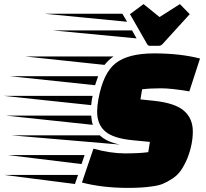

<svg xmlns="http://www.w3.org/2000/svg" viewBox="-186 -900 1004 935"><path d="M258 -388 -166 -433H265Q260 -413 258 -388ZM292 -529 277 -485 -138 -529ZM258 -337Q260 -310 266 -292L-157 -337ZM398 -196 -131 -241H300Q333 -209 398 -196ZM367 -625Q344 -610 323 -584L-63 -625ZM-148 -145H226L211 -101ZM-165 -48H194L179 -4ZM269 -176Q353 -153 422.5 -153Q492 -153 536 -159L544 -209L461 -217Q366 -226 326.5 -260Q287 -294 287 -356Q287 -383 293 -416Q316 -544 377 -592Q438 -640 564.5 -640Q691 -640 788 -615L736 -455Q649 -470 596.5 -470Q544 -470 506 -465L498 -416L565 -409Q667 -398 710 -360.5Q753 -323 753 -260Q753 -196 726 -128Q711 -93 694.5 -69.5Q678 -46 652.5 -29.5Q627 -13 606 -4.5Q585 4 552 8Q506 15 438 15Q314 15 213 -11ZM588 -677H543Q535 -677 530 -686L447 -831L513 -880L591 -817L690 -880L738 -831L606 -686Q598 -677 588 -677ZM433 -794 32 -833H410ZM479 -713 71 -752H457Z"/></svg>

Font: Faster One
Style: Regular
Weight: 400
Designer: Eduardo Rodriguez Tunni
Foundry: Eduardo Rodriguez Tunni
Version: Version 1.002